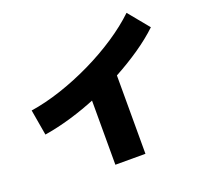

<svg xmlns="http://www.w3.org/2000/svg" viewBox="-148 -980 1295 1230"><g transform="rotate(-20 500.0 -365.0)"><path d="M50 -430Q149 -445 257.5 -481Q366 -517 472.5 -568.5Q579 -620 672.5 -682Q766 -744 835 -810L950 -670Q889 -612 809.5 -557.5Q730 -503 639.5 -454Q549 -405 453.5 -365Q358 -325 263 -297Q168 -269 80 -255ZM435 80V-495H640V80Z"/></g></svg>

Font: M PLUS 1 Black
Style: Regular
Weight: 900
Designer: Coji Morishita
Foundry: UNDERFOREST DESIGN
Version: Version 1.001